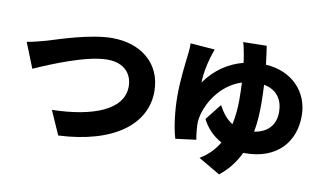

<svg xmlns="http://www.w3.org/2000/svg" viewBox="-86 -1005 2172 1279"><g transform="rotate(10 1000.0 -365.5)"><path d="M43 -563 111 -393C230 -446 456 -540 594 -540C706 -540 764 -475 764 -387C764 -229 563 -152 287 -146L358 15C735 -3 938 -165 938 -384C938 -579 790 -687 601 -687C454 -687 246 -616 174 -594C138 -584 80 -569 43 -563Z M1622 -815 1463 -812C1470 -795 1476 -762 1481 -736C1484 -718 1488 -698 1490 -676C1393 -651 1304 -594 1237 -499C1237 -557 1251 -618 1263 -662C1268 -679 1276 -705 1285 -730L1120 -743C1121 -727 1120 -700 1117 -677C1110 -615 1094 -494 1094 -387C1094 -287 1107 -174 1130 -99L1269 -117C1263 -146 1258 -203 1258 -217C1258 -232 1258 -240 1261 -259C1276 -354 1354 -498 1502 -545C1504 -506 1505 -466 1505 -428C1505 -378 1501 -320 1488 -261C1446 -286 1417 -326 1391 -373L1305 -264C1334 -205 1381 -158 1437 -128C1408 -79 1367 -35 1311 -2L1458 84C1519 36 1562 -22 1592 -85H1602C1820 -85 1933 -218 1933 -395C1933 -557 1818 -679 1639 -690C1633 -742 1627 -785 1622 -815ZM1654 -427C1654 -471 1652 -514 1650 -556C1743 -539 1780 -472 1780 -393C1780 -311 1733 -251 1639 -237C1651 -302 1654 -367 1654 -427Z"/></g></svg>

Font: Noto Sans JP Black
Style: Regular
Weight: 900
Designer: Ryoko NISHIZUKA 西塚涼子 (kana, bopomofo & ideographs); Paul D. Hunt (Latin, Greek & Cyrillic); Sandoll Communications 산돌커뮤니
Foundry: Adobe
Version: Version 2.002;hotconv 1.0.116;makeotfexe 2.5.65601